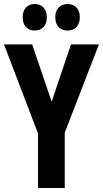

<svg xmlns="http://www.w3.org/2000/svg" viewBox="-20 -986 512 955"><path d="M237 -480 333 -765H472L302 -326V-51H169V-322L0 -765H140ZM93 -900Q93 -932 109.5 -949Q126 -966 152 -966Q180 -966 196.5 -948.5Q213 -931 213 -900Q213 -869 196.5 -851.5Q180 -834 152 -834Q126 -834 109.5 -851Q93 -868 93 -900ZM255 -900Q255 -932 272 -949Q289 -966 316 -966Q344 -966 360.5 -948.5Q377 -931 377 -900Q377 -869 360.5 -851.5Q344 -834 316 -834Q288 -834 271.5 -851.5Q255 -869 255 -900Z"/></svg>

Font: Noto Sans Tamil UI ExtraCondensed
Style: Bold
Weight: 700
Width: 2
Designer: Jelle Bosma - Monotype Design Team
Foundry: Monotype Imaging Inc.
Version: Version 2.004; ttfautohint (v1.8.4.7-5d5b)